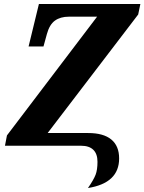

<svg xmlns="http://www.w3.org/2000/svg" viewBox="-20 -734 727 967"><path d="M471 81Q471 41 450 20.5Q429 0 388 0H5L15 -52L469 -650H327Q284 -650 256.5 -630Q229 -610 216 -562L199 -500H124L176 -714H687L676 -661L220 -64H424Q501 -64 540.5 -31.5Q580 1 580 64Q580 188 423 213Q452 171 461.5 146Q471 121 471 81Z"/></svg>

Font: Noto Serif NarrowExtraBold
Style: Italic
Weight: 800
Width: 4
Italic angle: -12°
Designer: Monotype Design Team
Foundry: Monotype Imaging Inc.
Version: Version 1.001